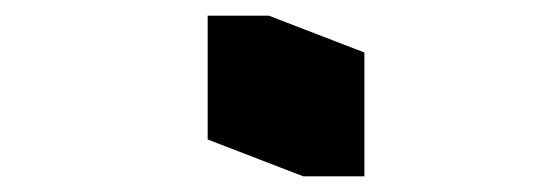

<svg xmlns="http://www.w3.org/2000/svg" viewBox="-20 -826 705 245"><path d="M445 -601H367L245 -648V-806H323L445 -759Z"/></svg>

Font: Inknut Antiqua Black
Style: Regular
Weight: 900
Designer: Claus Eggers Sørensen
Foundry: Claus Eggers Sørensen
Version: Version 1.003; ttfautohint (v1.8.2) -l 8 -r 50 -G 200 -x 14 